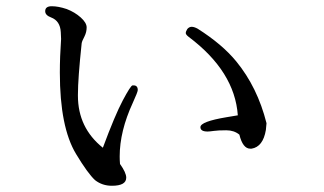

<svg xmlns="http://www.w3.org/2000/svg" viewBox="-20 -591 1040 616"><path d="M385 -21Q385 -37 365 -65Q364 -77 364 -89Q364 -170 406 -261Q422 -296 422 -302Q422 -318 407 -317Q406 -317 405 -317Q399 -316 374 -269Q349 -222 310 -117Q230 -181 230 -284V-287Q230 -339 242 -452Q243 -459 251 -474Q258 -488 258 -503Q258 -518 239 -535Q220 -552 194 -562Q167 -571 146 -571Q125 -571 125 -555Q125 -542 144 -535Q173 -524 175 -488L176 -466Q172 -409 172 -358Q172 -183 224 -97Q262 -34 285 -13Q308 5 339 5Q385 5 385 -21ZM748 -159Q759 -114 783 -114Q785 -114 787 -114Q824 -120 833 -174L835 -195V-196Q806 -311 738 -394Q693 -449 614 -499Q603 -505 595 -505Q587 -505 581 -498Q576 -490 576 -485Q576 -480 585 -473Q733 -362 743 -221L707 -215Q623 -201 623 -183Q623 -169 646 -169Q652 -169 666 -171Q680 -173 706 -173Q731 -173 748 -159Z"/></svg>

Font: Sawarabi Mincho
Style: Regular
Weight: 400
Version: Version 1.082; ttfautohint (v1.8.4.7-5d5b)